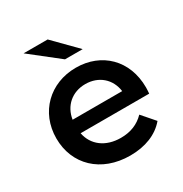

<svg xmlns="http://www.w3.org/2000/svg" viewBox="-173 -877 969 1016"><g transform="rotate(-30 311.0 -368.5)"><path d="M287 -607H395L260 -744H113ZM584 -264C584 -431 470 -540 314 -540C155 -540 38 -426 38 -267C38 -108 154 7 333 7C425 7 500 -23 548 -80L481 -157C443 -118 396 -99 336 -99C243 -99 178 -149 163 -227H582C583 -239 584 -254 584 -264ZM314 -440C396 -440 455 -387 465 -310H162C174 -388 233 -440 314 -440Z"/></g></svg>

Font: Talent
Style: Bold
Weight: 600
Designer: Mike Powis
Version: Version 1.001;hotconv 1.0.109;makeotfexe 2.5.65596